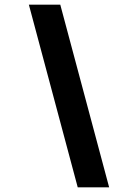

<svg xmlns="http://www.w3.org/2000/svg" viewBox="-20 -720 575 825"><path d="M449 85H314L104 -700H239Z"/></svg>

Font: Cabin
Style: Bold Italic
Weight: 700
Designer: Pablo Impallari
Foundry: Pablo Impallari. www.impallari.com Igino Marini. www.ikern.com
Version: Version 1.005